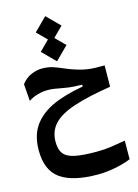

<svg xmlns="http://www.w3.org/2000/svg" viewBox="-154 -835 893 1239"><g transform="rotate(-15 293.0 -215.5)"><path d="M340.8 321.8Q176.3 321.8 94 264.9Q11.7 208 11.7 72.8Q11.7 -35.6 66.9 -103.3Q122.1 -170.9 222.4 -208Q322.8 -245.1 457 -261.7L458.5 -239.3L392.6 -243.2V-264.6Q367.2 -265.1 338.9 -266.4Q310.5 -267.6 268.1 -275.4Q236.3 -281.2 214.1 -284.9Q191.9 -288.6 168.9 -288.6Q134.8 -288.6 99.9 -278.8Q64.9 -269 39.1 -250.5L30.3 -364.3Q59.1 -401.9 96.4 -417.2Q133.8 -432.6 168 -432.6Q209 -432.6 241.7 -421.6Q274.4 -410.6 308.3 -395.5Q342.3 -380.4 387.2 -366.7Q418 -357.4 445.1 -353Q472.2 -348.6 500.7 -347.7Q529.3 -346.7 564.5 -347.2L563 -205.1Q408.7 -180.7 313.5 -148.9Q218.3 -117.2 174.6 -69.8Q130.9 -22.5 130.9 48.3Q130.9 99.6 152.8 127.7Q174.8 155.8 227.1 166.7Q279.3 177.7 370.1 177.7Q422.4 177.7 469.2 170.9Q516.1 164.1 564.5 155.3L563.5 279.3Q536.6 291 500.5 300.5Q464.4 310.1 423.3 315.9Q382.3 321.8 340.8 321.8ZM276.4 -581.5 190.4 -667.5 276.4 -753.4 362.3 -667.5ZM274.9 -452.1 189 -538.1 274.9 -624 360.8 -538.1Z"/></g></svg>

Font: Cascadia Code
Style: Regular
Weight: 400
Monospace: yes
Designer: Aaron Bell
Foundry: Saja Typeworks
Version: Version 2106.017